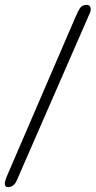

<svg xmlns="http://www.w3.org/2000/svg" viewBox="-26 -721 392 787"><path d="M342 -667 43 18Q31 46 7 46Q-18 46 4 -3L282 -648Q296 -681 304.5 -691Q313 -701 330 -701Q342 -701 345 -690Q348 -679 342 -667Z"/></svg>

Font: EB Garamond 08
Style: Italic
Weight: 400
Italic angle: -14°
Version: Version 0.016